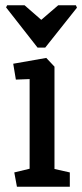

<svg xmlns="http://www.w3.org/2000/svg" viewBox="-20 -706 311 726"><path d="M7 -686H73L136 -631L200 -686H267L271 -677L151 -526H122L3 -678ZM44 0 34 -54 92 -68V-407L40 -405L30 -465L155 -487L186 -454V-67L244 -54V0Z"/></svg>

Font: Kreon Light
Style: Regular
Weight: 400
Version: Version 2.002